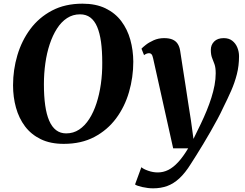

<svg xmlns="http://www.w3.org/2000/svg" viewBox="-20 -773 1335 1045"><path d="M327 10Q254 10 201.8 -15.5Q149.5 -41 116.2 -85.2Q83 -129.5 67 -187Q51 -244.5 51 -309Q51 -393 74.5 -472.2Q98 -551.5 145 -614.8Q192 -678 263 -715.5Q334 -753 429 -753Q502 -753 554.5 -727.5Q607 -702 640.2 -657.8Q673.5 -613.5 689.2 -557Q705 -500.5 705.5 -437.5Q705.5 -352.5 682.2 -272.2Q659 -192 611.8 -128.5Q564.5 -65 493.5 -27.5Q422.5 10 327 10ZM340 -47Q379.5 -47 410.8 -67.8Q442 -88.5 465.8 -125.5Q489.5 -162.5 505.2 -211Q521 -259.5 529 -315.8Q537 -372 536.5 -432Q536.5 -496 529.8 -544.8Q523 -593.5 508.8 -627Q494.5 -660.5 471.5 -677.8Q448.5 -695 415.5 -695Q376.5 -695 345 -674.5Q313.5 -654 290 -617.2Q266.5 -580.5 250.5 -532.2Q234.5 -484 226.8 -428.5Q219 -373 219 -314.5Q219 -249.5 226 -199.8Q233 -150 247.8 -116Q262.5 -82 285.5 -64.5Q308.5 -47 340 -47ZM813.5 -455Q810 -471.5 804.8 -477.5Q799.5 -483.5 792 -483.5Q785 -483.5 778.2 -481Q771.5 -478.5 764 -473L750 -508Q755.5 -514.5 772.8 -528.2Q790 -542 816.2 -553.8Q842.5 -565.5 873 -565.5Q901.5 -565.5 919.5 -557.5Q937.5 -549.5 947.2 -534.2Q957 -519 960.5 -497Q967.5 -450 975 -402.8Q982.5 -355.5 989.8 -308Q997 -260.5 1004.2 -213.2Q1011.5 -166 1019 -119L1033 -17L1072.5 -98Q1090 -134.5 1104.8 -170.5Q1119.5 -206.5 1130.5 -241.2Q1141.5 -276 1147.8 -309.5Q1154 -343 1154 -374Q1154 -405 1147.5 -423.2Q1141 -441.5 1134.2 -458.2Q1127.5 -475 1127.5 -501.5Q1127.5 -529 1145.8 -547.2Q1164 -565.5 1198 -565.5Q1226 -565.5 1244.2 -551.2Q1262.5 -537 1271.8 -514.2Q1281 -491.5 1281 -467Q1281 -415 1269.2 -369Q1257.5 -323 1238 -278.8Q1218.5 -234.5 1195 -187.5Q1182 -159 1164.2 -125.8Q1146.5 -92.5 1126.5 -57.8Q1106.5 -23 1086.8 9.8Q1067 42.5 1049.5 70.5Q1032 98.5 1019 118.5Q988 168.5 956.2 197.8Q924.5 227 889.8 239.5Q855 252 813.5 252Q785.5 252 755.2 245.2Q725 238.5 715 231L749.5 137Q760 147 786.2 156.2Q812.5 165.5 838.5 165.5Q869 165.5 896.2 151.8Q923.5 138 950 109.2Q976.5 80.5 1004 34.5H922.5Z"/></svg>

Font: Merriweather 24pt ExtraBold
Style: Italic
Weight: 800
Italic angle: -7.8°
Version: Version 2.101